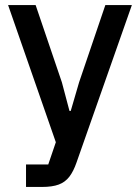

<svg xmlns="http://www.w3.org/2000/svg" viewBox="-20 -540 554 760"><path d="M293 -214 397 -520H502L283 103Q271 138 254.5 159.5Q238 181 212.5 190.5Q187 200 146 200H83V111H171L201 23L12 -520H121L225 -214L255 -101H260Z"/></svg>

Font: IBM Plex Sans Medium
Style: Regular
Weight: 500
Designer: Mike Abbink, Paul van der Laan, Pieter van Rosmalen
Foundry: Bold Monday
Version: Version 3.201